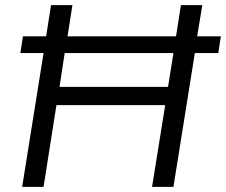

<svg xmlns="http://www.w3.org/2000/svg" viewBox="-20 -725 877 745"><path d="M66 0 149 -519H59L69 -584H159L178 -705H261L242 -584H663L682 -705H765L745 -584H837L827 -519H736L653 0H570L621 -317H199L149 0ZM211 -388H632L653 -519H231Z"/></svg>

Font: Nunito Sans
Style: Italic
Weight: 400
Italic angle: -9°
Designer: Vernon Adams
Foundry: Vernon Adams
Version: Version 3.006; ttfautohint (v1.8.3)